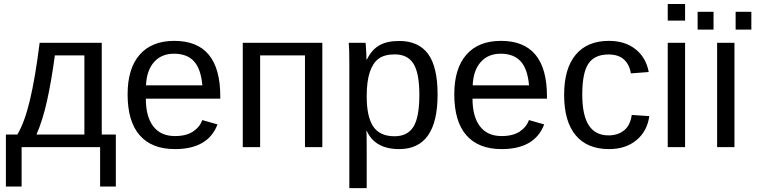

<svg xmlns="http://www.w3.org/2000/svg" viewBox="-20 -745 3833 972"><path d="M407.2 -464.4H257.8Q239.7 -331.5 217.8 -233.2Q195.8 -134.8 164.6 -64H407.2ZM566.4 199.2H486.8V0H89.4V199.2H9.8V-64H67.9Q104.5 -125 131.3 -237.3Q158.2 -349.6 180.7 -528.3H495.1V-64H566.4Z M718.3 -245.6Q718.3 -154.8 755.9 -105.5Q793.5 -56.2 865.7 -56.2Q922.9 -56.2 957.3 -79.1Q991.7 -102.1 1003.9 -137.2L1081.1 -115.2Q1033.7 9.8 865.7 9.8Q748.5 9.8 687.3 -60.1Q626 -129.9 626 -267.6Q626 -398.4 687.3 -468.3Q748.5 -538.1 862.3 -538.1Q1095.2 -538.1 1095.2 -257.3V-245.6ZM1004.4 -313Q997.1 -396.5 961.9 -434.8Q926.8 -473.1 860.8 -473.1Q796.9 -473.1 759.5 -430.4Q722.2 -387.7 719.2 -313Z M1611.8 -528.3V0H1523.9V-464.4H1296.9V0H1209V-528.3Z M2195.3 -266.6Q2195.3 9.8 2001 9.8Q1878.9 9.8 1836.9 -82H1834.5Q1836.4 -78.1 1836.4 1V207.5H1748.5V-420.4Q1748.5 -502 1745.6 -528.3H1830.6Q1831.1 -526.4 1832 -514.4Q1833 -502.4 1834.2 -477.5Q1835.4 -452.6 1835.4 -443.4H1837.4Q1860.8 -492.2 1899.4 -514.9Q1938 -537.6 2001 -537.6Q2098.6 -537.6 2147 -472.2Q2195.3 -406.7 2195.3 -266.6ZM2103 -264.6Q2103 -375 2073.2 -422.4Q2043.5 -469.7 1978.5 -469.7Q1926.3 -469.7 1896.7 -447.8Q1867.2 -425.8 1851.8 -379.2Q1836.4 -332.5 1836.4 -257.8Q1836.4 -153.8 1869.6 -104.5Q1902.8 -55.2 1977.5 -55.2Q2043 -55.2 2073 -103.3Q2103 -151.4 2103 -264.6Z M2372.1 -245.6Q2372.1 -154.8 2409.7 -105.5Q2447.3 -56.2 2519.5 -56.2Q2576.7 -56.2 2611.1 -79.1Q2645.5 -102.1 2657.7 -137.2L2734.9 -115.2Q2687.5 9.8 2519.5 9.8Q2402.3 9.8 2341.1 -60.1Q2279.8 -129.9 2279.8 -267.6Q2279.8 -398.4 2341.1 -468.3Q2402.3 -538.1 2516.1 -538.1Q2749 -538.1 2749 -257.3V-245.6ZM2658.2 -313Q2650.9 -396.5 2615.7 -434.8Q2580.6 -473.1 2514.6 -473.1Q2450.7 -473.1 2413.3 -430.4Q2376 -387.7 2373 -313Z M2927.7 -266.6Q2927.7 -161.1 2960.9 -110.4Q2994.1 -59.6 3061 -59.6Q3107.9 -59.6 3139.4 -85Q3170.9 -110.4 3178.2 -163.1L3267.1 -157.2Q3256.8 -81.1 3202.1 -35.6Q3147.5 9.8 3063.5 9.8Q2952.6 9.8 2894.3 -60.3Q2835.9 -130.4 2835.9 -264.6Q2835.9 -397.9 2894.5 -468Q2953.1 -538.1 3062.5 -538.1Q3143.6 -538.1 3197 -496.1Q3250.5 -454.1 3264.2 -380.4L3173.8 -373.5Q3167 -417.5 3139.2 -443.4Q3111.3 -469.2 3060.1 -469.2Q2990.2 -469.2 2959 -422.9Q2927.7 -376.5 2927.7 -266.6Z M3360.4 -640.6V-724.6H3448.2V-640.6ZM3360.4 0V-528.3H3448.2V0Z M3610.4 0V-528.3H3698.2V0ZM3704.1 -595.2V-685.1H3783.7V-595.2ZM3511.7 -595.2V-685.1H3592.3V-595.2Z"/></svg>

Font: Liberation Sans
Style: Regular
Weight: 400
Designer: Steve Matteson
Foundry: Ascender Corporation
Version: Version 2.00.1